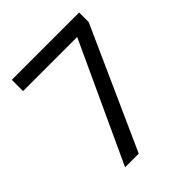

<svg xmlns="http://www.w3.org/2000/svg" viewBox="-197 -840 966 966"><g transform="rotate(-45 286.0 -357.0)"><path d="M136 0 429 -634H44V-714H523V-646L233 0Z"/></g></svg>

Font: Noto Sans Old Italic
Style: Regular
Weight: 400
Designer: Monotype Design Team
Foundry: Monotype Imaging Inc.
Version: Version 2.003; ttfautohint (v1.8.4.7-5d5b)